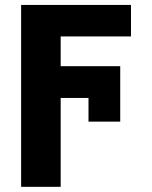

<svg xmlns="http://www.w3.org/2000/svg" viewBox="-20 -550 606 768"><path d="M503.9 -404.3H222.7V-285.2H460.9V-63.5H334V-158.2H222.7V197.3H64.5V-530.3H503.9Z"/></svg>

Font: Pretendard GOV ExtraBold
Style: Regular
Weight: 800
Designer: Base glyphs from Inter by Rasmus Andersson; Hangeul glyphs from Noto Sans CJK(Source Han Sans) by Jang Soo-young and Kan
Foundry: Kil Hyung-jin
Version: Version 1.309